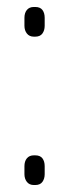

<svg xmlns="http://www.w3.org/2000/svg" viewBox="-20 -530 198 550"><path d="M77 -425Q64 -425 57 -434Q50 -443 50 -456V-479Q50 -493 57 -501.5Q64 -510 77 -510H81Q95 -510 101.5 -501.5Q108 -493 108 -479V-456Q108 -443 101.5 -434Q95 -425 81 -425ZM77 0Q64 0 57 -9Q50 -18 50 -31V-54Q50 -68 57 -76.5Q64 -85 77 -85H81Q95 -85 101.5 -76.5Q108 -68 108 -54V-31Q108 -18 101.5 -9Q95 0 81 0Z"/></svg>

Font: Quicksand Light Light
Style: Regular
Weight: 300
Version: Version 3.006